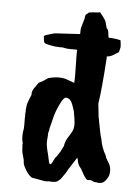

<svg xmlns="http://www.w3.org/2000/svg" viewBox="-52 -732 549 802"><g transform="rotate(5 222.0 -330.5)"><path d="M163 -171Q163 -158 161 -139Q159 -120 171 -78Q176 -49 181 -41Q188 -41 194 -56Q194 -57 201 -70Q204 -71 221 -98Q227 -110 233 -122Q236 -143 247 -159.5Q258 -176 264 -188.5Q270 -201 269 -222Q269 -230 262 -270Q260 -275 254.5 -292.5Q249 -310 240.5 -317.5Q232 -325 223 -324Q214 -323 201 -296Q185 -264 178 -234Q171 -204 169 -198Q166 -189 166 -182ZM368 -629Q376 -621 376.5 -611Q377 -601 380 -589H390Q417 -587 430 -583Q433 -570 433 -554L428 -533L415 -525Q395 -511 382 -511H379V-503Q371 -376 361 -311L367 -256Q382 -174 386 -167Q392 -129 411 -97L413 -89L428 -64Q435 -49 434.5 -34Q434 -19 431 -13Q417 15 403 17Q396 20 381 17Q368 17 362 11Q359 11 354 10Q339 13 335 3Q329 -3 321.5 -18.5Q314 -34 304 -45L299 -56Q295 -74 294.5 -74.5Q294 -75 293 -79L258 -24Q256 -17 232 16L219 27Q207 33 184 30Q182 31 167 31L111 21Q93 9 80 -17Q72 -31 72 -40Q72 -50 63 -79L61 -94V-100L60 -114Q62 -118 58 -131L57 -140V-157Q57 -163 60 -180Q61 -193 60.5 -209.5Q60 -226 61 -233Q59 -243 62 -250Q60 -257 63 -274Q63 -285 80 -324Q77 -340 94 -360Q94 -361 104 -375Q107 -378 119 -383L143 -399Q181 -410 213 -403L253 -389Q255 -404 253.5 -459Q252 -514 253 -527Q250 -527 248 -528H225Q209 -528 202 -530Q195 -532 193 -532H177Q163 -532 142 -536Q121 -540 116.5 -543.5Q112 -547 111.5 -555.5Q111 -564 110 -569Q109 -574 117 -577Q125 -580 138 -583.5Q151 -587 152.5 -587.5Q154 -588 156 -588Q218 -592 260 -594Q260 -610 261 -619L273 -661Q273 -672 277 -677L289 -687Q310 -690 314.5 -689.5Q319 -689 335 -692Q356 -667 361 -655Z"/></g></svg>

Font: Caveat Brush
Style: Regular
Weight: 400
Designer: Pablo Impallari
Foundry: Creative Lab NY
Version: Version 1.096; ttfautohint (v1.3)